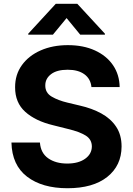

<svg xmlns="http://www.w3.org/2000/svg" viewBox="-20 -973 695 1003"><path d="M457.7 -518.1Q453.5 -561.1 421 -584.9Q388.5 -608.7 333.5 -608.7Q277 -608.7 246.8 -585.6Q216.6 -562.5 216.6 -527.3Q215.9 -488.3 250.2 -468.2Q284.4 -448.2 331.7 -437.1L397 -421.5Q460.2 -407.3 509.4 -380.3Q558.6 -353.3 586.8 -310.9Q615.1 -268.5 615.1 -207.7Q614.7 -108 540.3 -48.8Q465.9 10.3 332.7 10.3Q200.3 10.3 121.4 -50.1Q42.6 -110.4 39.8 -228.3H188.6Q192.5 -173.7 231.7 -146.1Q271 -118.6 331 -118.6Q389.6 -118.6 424.5 -143.5Q459.5 -168.3 459.9 -208.1Q459.5 -245 427.6 -264.9Q395.6 -284.8 336.3 -299L257.1 -318.9Q165.1 -340.9 111.9 -388.8Q58.6 -436.8 58.9 -517Q58.6 -583.1 94.3 -632.6Q130 -682.2 192.5 -709.7Q255 -737.2 334.5 -737.2Q415.5 -737.2 476 -709.5Q536.6 -681.8 570.3 -632.5Q604 -583.1 605.1 -518.1ZM256.4 -791.9H127.5V-796.9L271.3 -953.1H383.9L528.1 -796.9V-791.9H399.1L327.8 -878.6Z"/></svg>

Font: Inter Zeller
Style: Bold
Weight: 700
Designer: Rasmus Andersson; Joe Bland
Foundry: zeller
Version: Version 3.015;git-dec3a8cb1